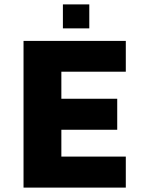

<svg xmlns="http://www.w3.org/2000/svg" viewBox="-20 -853 649 873"><path d="M552 -527V-667H87V0H552V-141H259V-263H513V-404H259V-527ZM266 -724H386V-833H266Z"/></svg>

Font: Maven Pro
Style: Black
Weight: 900
Designer: Joe Prince
Foundry: Joe Prince
Version: Version 1.003